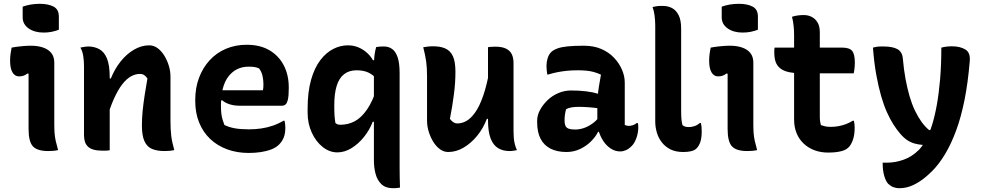

<svg xmlns="http://www.w3.org/2000/svg" viewBox="-20 -788 5160 1008"><path d="M130 -111Q130 -135 130 -163.5Q130 -192 130 -222Q130 -252 130 -282.5Q130 -313 130 -343Q130 -373 130 -401L124 -402Q120 -399 115 -396Q110 -393 105 -391Q100 -389 93.5 -388Q87 -387 80 -387Q58 -387 45.5 -408Q33 -429 33 -470Q33 -488 35.5 -506Q38 -524 41 -538Q52 -540 61.5 -541.5Q71 -543 81 -544Q91 -545 101 -546Q111 -547 121.5 -547.5Q132 -548 143 -548Q178 -548 206 -538.5Q234 -529 249.5 -509.5Q265 -490 265 -459Q265 -421 265 -379.5Q265 -338 265 -296Q265 -254 265 -213.5Q265 -173 265 -137Q265 -110 266.5 -89.5Q268 -69 272.5 -48.5Q277 -28 285 0Q271 3 259 4Q247 5 233 5Q176 5 153 -19.5Q130 -44 130 -111ZM99 -753Q107 -756 118 -759Q129 -762 140.5 -764Q152 -766 164.5 -767Q177 -768 189 -768Q233 -768 261 -753.5Q289 -739 289 -701V-632Q281 -629 271.5 -626Q262 -623 251.5 -621Q241 -619 230.5 -618Q220 -617 209 -617Q161 -617 130 -639Q99 -661 99 -697Z M895 0Q881 3 869 4Q857 5 843 5Q805 5 778.5 -6Q752 -17 738.5 -46.5Q725 -76 725 -129Q725 -168 729 -207.5Q733 -247 739.5 -288.5Q746 -330 754 -376Q746 -388 736.5 -394Q727 -400 715 -400Q691 -400 667.5 -387Q644 -374 621.5 -345Q599 -316 577.5 -268Q556 -220 536 -149V-376H562Q582 -426 613 -465Q644 -504 683 -527Q722 -550 763 -550Q787 -550 807 -535.5Q827 -521 842 -497Q857 -473 866 -444Q875 -415 875 -386Q875 -348 875 -309Q875 -270 875 -231.5Q875 -193 875 -154Q875 -108 879 -75Q883 -42 895 0ZM556 1Q549 2 542.5 2.5Q536 3 530 3Q524 3 517 3Q490 3 471 -2.5Q452 -8 441 -19Q430 -30 425.5 -45Q421 -60 421 -79Q421 -129 421 -175.5Q421 -222 421 -266.5Q421 -311 421 -354.5Q421 -398 421 -441Q421 -468 417 -494Q413 -520 402 -538Q410 -540 416.5 -541Q423 -542 430 -543Q437 -544 443 -544Q476 -544 502 -529.5Q528 -515 542 -480Q556 -445 556 -382Q556 -317 556 -249.5Q556 -182 556 -118.5Q556 -55 556 1Z M1275 -553Q1345 -553 1394 -524.5Q1443 -496 1469.5 -445.5Q1496 -395 1496 -329V-324Q1496 -286 1491.5 -266Q1487 -246 1479 -239.5Q1471 -233 1461 -233H1237Q1208 -233 1184 -241Q1160 -249 1146 -262L1125 -252L1129 -314H1360Q1362 -321 1362.5 -329.5Q1363 -338 1363 -345Q1363 -369 1358 -390.5Q1353 -412 1340 -429Q1328 -434 1317 -436Q1306 -438 1285 -438Q1220 -438 1180 -387.5Q1140 -337 1140 -234V-229Q1140 -209 1142 -192Q1144 -175 1148.5 -160Q1153 -145 1158 -132Q1182 -120 1212.5 -114.5Q1243 -109 1287 -109Q1320 -109 1351 -113.5Q1382 -118 1411.5 -128Q1441 -138 1468 -154H1474Q1476 -145 1477 -136Q1478 -127 1478 -118Q1478 -87 1469.5 -66Q1461 -45 1445 -29Q1429 -13 1404 -3.5Q1379 6 1349 10.5Q1319 15 1286 15Q1224 15 1172.5 -4Q1121 -23 1083.5 -58.5Q1046 -94 1025.5 -144.5Q1005 -195 1005 -258V-263Q1005 -327 1025 -380Q1045 -433 1081 -472Q1117 -511 1166.5 -532Q1216 -553 1275 -553Z M1955 -541Q1966 -543 1975.5 -543.5Q1985 -544 1996 -544Q2020 -544 2038.5 -531Q2057 -518 2067.5 -487.5Q2078 -457 2078 -403Q2078 -340 2078 -277.5Q2078 -215 2078 -153Q2078 -91 2078 -30Q2078 31 2078 92Q2078 119 2078.5 144.5Q2079 170 2080 197Q2068 199 2060 199.5Q2052 200 2042 200Q2005 200 1983 179.5Q1961 159 1952 125.5Q1943 92 1943 54Q1943 -6 1943 -67Q1943 -128 1943 -189.5Q1943 -251 1943 -312.5Q1943 -374 1943 -434Q1943 -455 1944 -473Q1945 -491 1947.5 -507.5Q1950 -524 1955 -541ZM1959 -149H1937Q1920 -105 1890.5 -68.5Q1861 -32 1825 -10Q1789 12 1751 12Q1710 12 1674.5 -16Q1639 -44 1617 -91.5Q1595 -139 1595 -196V-217Q1595 -305 1613 -368.5Q1631 -432 1661.5 -472Q1692 -512 1729.5 -531Q1767 -550 1806 -550Q1837 -550 1862.5 -539Q1888 -528 1907.5 -510Q1927 -492 1938 -472H1959V-372Q1937 -397 1912 -408Q1887 -419 1852 -419Q1813 -419 1786.5 -398.5Q1760 -378 1747.5 -337Q1735 -296 1735 -237V-226Q1735 -198 1736.5 -178.5Q1738 -159 1741 -142Q1747 -137 1753 -135Q1759 -133 1766 -133Q1808 -133 1842.5 -151.5Q1877 -170 1906.5 -212.5Q1936 -255 1959 -326Z M2254 -545Q2292 -545 2318 -533.5Q2344 -522 2357.5 -493.5Q2371 -465 2371 -411Q2371 -381 2369 -352Q2367 -323 2363 -292.5Q2359 -262 2354 -230.5Q2349 -199 2342 -164Q2351 -152 2360.5 -146Q2370 -140 2382 -140Q2406 -140 2429.5 -153.5Q2453 -167 2475.5 -199Q2498 -231 2517 -286Q2536 -341 2551 -424V-164H2536Q2517 -114 2485 -75Q2453 -36 2414 -13Q2375 10 2333 10Q2310 10 2290 -4.5Q2270 -19 2255 -43Q2240 -67 2231 -96Q2222 -125 2222 -154Q2222 -193 2222 -231.5Q2222 -270 2222 -309Q2222 -348 2222 -386Q2222 -432 2217.5 -464.5Q2213 -497 2202 -540Q2215 -542 2227 -543.5Q2239 -545 2254 -545ZM2580 -543Q2616 -543 2637 -532.5Q2658 -522 2667 -503Q2676 -484 2676 -457Q2676 -392 2676 -331Q2676 -270 2676 -213Q2676 -156 2676 -99Q2676 -81 2677.5 -63Q2679 -45 2683.5 -28.5Q2688 -12 2694 0Q2688 1 2681 2.5Q2674 4 2667.5 4.5Q2661 5 2654 5Q2621 5 2595.5 -10Q2570 -25 2556 -60.5Q2542 -96 2542 -158Q2542 -224 2542 -290.5Q2542 -357 2542 -420.5Q2542 -484 2542 -540Q2550 -542 2556 -542Q2562 -542 2567.5 -542.5Q2573 -543 2580 -543Z M3260 -354Q3260 -332 3260 -310Q3260 -288 3260 -266.5Q3260 -245 3260 -223Q3260 -201 3260 -179Q3260 -167 3260 -155.5Q3260 -144 3260 -132Q3264 -130 3270 -128.5Q3276 -127 3280 -127Q3291 -127 3302 -130.5Q3313 -134 3323 -142H3329Q3330 -136 3330.5 -131.5Q3331 -127 3331 -120Q3331 -92 3321.5 -64.5Q3312 -37 3297 -22Q3281 -6 3266 0.5Q3251 7 3236 7Q3210 7 3187.5 -7.5Q3165 -22 3149.5 -44.5Q3134 -67 3125 -94Q3116 -121 3116 -145Q3116 -168 3116 -190.5Q3116 -213 3116 -233Q3116 -257 3118 -282Q3120 -307 3124.5 -335Q3129 -363 3135 -396Q3116 -405 3097.5 -410Q3079 -415 3058.5 -417Q3038 -419 3013 -419Q2983 -419 2958 -416.5Q2933 -414 2909 -409.5Q2885 -405 2859 -397H2853Q2852 -406 2850.5 -417.5Q2849 -429 2849 -441Q2849 -462 2855 -482Q2861 -502 2874 -515Q2886 -526 2906 -533.5Q2926 -541 2960 -544.5Q2994 -548 3045 -548Q3097 -548 3136.5 -531Q3176 -514 3203.5 -485Q3231 -456 3245.5 -422Q3260 -388 3260 -354ZM2944 -155Q2944 -128 2955.5 -118Q2967 -108 3000 -108Q3021 -108 3043 -115Q3065 -122 3087 -137Q3109 -152 3129 -177L3135 -96H3120Q3107 -70 3082.5 -45.5Q3058 -21 3025 -5.5Q2992 10 2954 10Q2905 10 2870.5 -7.5Q2836 -25 2818 -59.5Q2800 -94 2800 -147V-154Q2800 -182 2814.5 -209.5Q2829 -237 2853.5 -261Q2878 -285 2910.5 -299Q2943 -313 2978 -313Q3021 -313 3057.5 -308.5Q3094 -304 3121 -295.5Q3148 -287 3159 -276Q3165 -271 3170 -262Q3175 -253 3178 -240Q3181 -227 3181 -208Q3154 -215 3125.5 -219Q3097 -223 3070 -225Q3043 -227 3019 -227Q2998 -227 2982 -224.5Q2966 -222 2952 -215Q2948 -200 2946 -186.5Q2944 -173 2944 -157Z M3420 -654Q3420 -680 3416.5 -706.5Q3413 -733 3406 -751Q3410 -752 3415 -753Q3420 -754 3425.5 -755Q3431 -756 3436.5 -756.5Q3442 -757 3447.5 -757Q3453 -757 3460 -757Q3486 -757 3507.5 -746Q3529 -735 3542.5 -709Q3556 -683 3556 -637Q3556 -595 3556 -551.5Q3556 -508 3556 -464.5Q3556 -421 3556 -377.5Q3556 -334 3556 -291Q3556 -248 3556 -205Q3556 -181 3557.5 -163Q3559 -145 3563 -131Q3569 -126 3576.5 -123.5Q3584 -121 3595 -121Q3605 -121 3613 -122.5Q3621 -124 3628 -126.5Q3635 -129 3641.5 -133Q3648 -137 3654 -142H3660Q3662 -133 3663 -123Q3664 -113 3664 -98Q3664 -65 3657 -43.5Q3650 -22 3637 -9Q3631 -3 3623.5 0.5Q3616 4 3607.5 6Q3599 8 3588.5 9Q3578 10 3567 10Q3527 10 3499.5 -4Q3472 -18 3454 -41.5Q3436 -65 3428 -93.5Q3420 -122 3420 -150Q3420 -216 3420 -280Q3420 -344 3420 -407.5Q3420 -471 3420 -532.5Q3420 -594 3420 -654Z M3800 -111Q3800 -135 3800 -163.5Q3800 -192 3800 -222Q3800 -252 3800 -282.5Q3800 -313 3800 -343Q3800 -373 3800 -401L3794 -402Q3790 -399 3785 -396Q3780 -393 3775 -391Q3770 -389 3763.5 -388Q3757 -387 3750 -387Q3728 -387 3715.5 -408Q3703 -429 3703 -470Q3703 -488 3705.5 -506Q3708 -524 3711 -538Q3722 -540 3731.5 -541.5Q3741 -543 3751 -544Q3761 -545 3771 -546Q3781 -547 3791.5 -547.5Q3802 -548 3813 -548Q3848 -548 3876 -538.5Q3904 -529 3919.5 -509.5Q3935 -490 3935 -459Q3935 -421 3935 -379.5Q3935 -338 3935 -296Q3935 -254 3935 -213.5Q3935 -173 3935 -137Q3935 -110 3936.5 -89.5Q3938 -69 3942.5 -48.5Q3947 -28 3955 0Q3941 3 3929 4Q3917 5 3903 5Q3846 5 3823 -19.5Q3800 -44 3800 -111ZM3769 -753Q3777 -756 3788 -759Q3799 -762 3810.5 -764Q3822 -766 3834.5 -767Q3847 -768 3859 -768Q3903 -768 3931 -753.5Q3959 -739 3959 -701V-632Q3951 -629 3941.5 -626Q3932 -623 3921.5 -621Q3911 -619 3900.5 -618Q3890 -617 3879 -617Q3831 -617 3800 -639Q3769 -661 3769 -697Z M4047 -538H4402Q4440 -538 4454 -520.5Q4468 -503 4468 -458Q4468 -448 4467 -438Q4466 -428 4465 -419.5Q4464 -411 4462 -403H4199Q4153 -403 4123.5 -409Q4094 -415 4076.5 -429Q4059 -443 4052 -463.5Q4045 -484 4045 -513Q4045 -518 4045 -522.5Q4045 -527 4045.5 -531Q4046 -535 4047 -538ZM4463 -154Q4465 -145 4466 -136Q4467 -127 4467 -119Q4467 -85 4460 -61Q4453 -37 4441 -21Q4434 -12 4424 -5.5Q4414 1 4399.5 5Q4385 9 4367 11Q4349 13 4327 13Q4289 13 4256.5 1Q4224 -11 4199.5 -34Q4175 -57 4162 -89Q4149 -121 4149 -160Q4149 -216 4149 -271.5Q4149 -327 4149 -382.5Q4149 -438 4149 -493.5Q4149 -549 4149 -604Q4149 -628 4146.5 -652Q4144 -676 4138 -700Q4154 -705 4169 -707Q4184 -709 4200 -709Q4223 -709 4242 -699Q4261 -689 4272.5 -669.5Q4284 -650 4284 -619Q4284 -563 4284 -507.5Q4284 -452 4284 -396.5Q4284 -341 4284 -285.5Q4284 -230 4284 -174Q4284 -162 4285.5 -151.5Q4287 -141 4290 -131Q4302 -127 4313 -124.5Q4324 -122 4341 -122Q4362 -122 4381.5 -125.5Q4401 -129 4420 -136Q4439 -143 4457 -154Z M4976 -545Q5021 -545 5048.5 -528Q5076 -511 5071 -465Q5062 -355 5044 -264.5Q5026 -174 5000 -103.5Q4974 -33 4942 20.5Q4910 74 4873 111Q4845 139 4816.5 159Q4788 179 4760 189.5Q4732 200 4702 200Q4693 200 4685 198.5Q4677 197 4670 194.5Q4663 192 4656.5 187.5Q4650 183 4643 177Q4630 163 4622 134.5Q4614 106 4614 70V66H4620Q4624 66 4628.5 66Q4633 66 4637 66Q4680 66 4724 50.5Q4768 35 4805 -2Q4823 -21 4840.5 -52.5Q4858 -84 4872.5 -129.5Q4887 -175 4898 -235.5Q4909 -296 4915.5 -371.5Q4922 -447 4922 -538Q4930 -540 4937.5 -541.5Q4945 -543 4951.5 -543.5Q4958 -544 4964 -544.5Q4970 -545 4976 -545ZM4618 -544Q4666 -544 4691.5 -530Q4717 -516 4720 -480Q4725 -422 4734 -373.5Q4743 -325 4755 -283.5Q4767 -242 4783 -208.5Q4799 -175 4817.5 -149Q4836 -123 4858 -105H4891L4863 -26H4856Q4821 -26 4794 -31.5Q4767 -37 4746.5 -50Q4726 -63 4707 -85Q4688 -107 4670.5 -134.5Q4653 -162 4636.5 -198.5Q4620 -235 4606 -283.5Q4592 -332 4580.5 -395Q4569 -458 4563 -538Q4571 -540 4577.5 -541.5Q4584 -543 4590.5 -543.5Q4597 -544 4604 -544Q4611 -544 4618 -544Z"/></svg>

Font: Recursive Casual
Style: Bold
Weight: 700
Version: Version 1.085